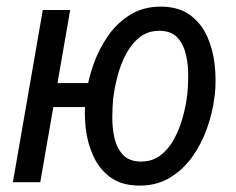

<svg xmlns="http://www.w3.org/2000/svg" viewBox="-20 -559 725 589"><path d="M322.8 -304.2 309.6 -230.5H70.3L83.5 -304.2ZM195.3 -528.3 103.5 0H19.5L111.3 -528.3ZM242.7 -254.4 243.7 -266.1Q249.5 -312.5 266.6 -361.1Q283.7 -409.7 312.5 -450.4Q341.3 -491.2 382.6 -515.6Q423.8 -540 479 -538.6Q531.2 -537.1 564.9 -511.5Q598.6 -485.8 616.2 -445.8Q633.8 -405.8 638.7 -359.6Q643.6 -313.5 639.2 -271L637.7 -259.3Q631.8 -212.4 614.7 -164.3Q597.7 -116.2 568.6 -76.2Q539.6 -36.1 498.3 -12.2Q457 11.7 402.3 10.3Q350.1 8.8 316.9 -16.4Q283.7 -41.5 265.9 -81.1Q248 -120.6 242.9 -166.3Q237.8 -211.9 242.7 -254.4ZM328.6 -266.6 327.1 -255.4Q324.7 -231.4 324.5 -199.5Q324.2 -167.5 330.8 -137Q337.4 -106.4 355.7 -85.7Q374 -64.9 407.7 -63.5Q444.3 -62 470.5 -81.3Q496.6 -100.6 513.4 -131.3Q530.3 -162.1 539.8 -196.3Q549.3 -230.5 553.2 -259.3L554.7 -270.5Q557.1 -294.4 557.4 -326.7Q557.6 -358.9 550.8 -389.9Q543.9 -420.9 525.9 -441.9Q507.8 -462.9 473.6 -464.4Q436.5 -465.8 410.6 -446.3Q384.8 -426.8 367.9 -395.5Q351.1 -364.3 341.8 -329.8Q332.5 -295.4 328.6 -266.6Z"/></svg>

Font: Roboto Condensed
Style: Italic
Weight: 400
Italic angle: -12°
Designer: Christian Robertson
Foundry: Google
Version: Version 3.0